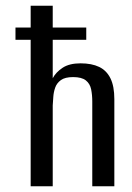

<svg xmlns="http://www.w3.org/2000/svg" viewBox="-20 -650 459 670"><path d="M87 0V-511H34V-554H87V-630H164V-554H281V-511H164V-377Q175 -398 198.5 -413.5Q222 -429 261 -429Q300 -429 326 -416.5Q352 -404 365.5 -376.5Q379 -349 379 -304V0H302V-296Q302 -319 298 -338.5Q294 -358 279.5 -369.5Q265 -381 235 -381Q207 -381 192.5 -370.5Q178 -360 172.5 -344Q167 -328 166 -311.5Q165 -295 164 -282V0Z"/></svg>

Font: Alumni Sans Medium
Style: Regular
Weight: 500
Designer: Robert E. Leuschke
Foundry: Robert E. Leuschke
Version: Version 1.018